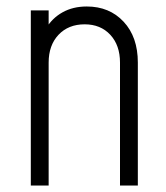

<svg xmlns="http://www.w3.org/2000/svg" viewBox="-20 -572 513 592"><path d="M75 0V-540H130V-472L121 -483Q140.5 -516 172.8 -534Q205 -552 247.5 -552Q317.5 -552 361.2 -505Q405 -458 405 -379V0H350V-379Q350 -432.5 320 -464.8Q290 -497 241 -497Q191 -497 160.5 -464.8Q130 -432.5 130 -379V0Z"/></svg>

Font: Mohave Light Light
Style: Regular
Weight: 300
Version: Version 2.003